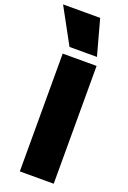

<svg xmlns="http://www.w3.org/2000/svg" viewBox="-215 -1059 743 1118"><g transform="rotate(20 156.0 -500.0)"><path d="M66 0V-730H276V0ZM90 -780 -30 -1000H200L260 -780Z"/></g></svg>

Font: M PLUS 1 Thin Black
Style: Regular
Weight: 900
Version: Version 1.001